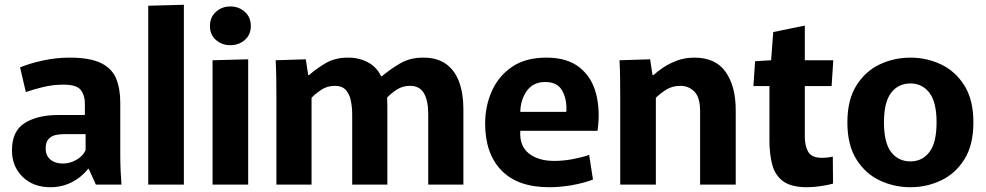

<svg xmlns="http://www.w3.org/2000/svg" viewBox="-20 -772 4123 803"><path d="M191 11Q119 11 74.5 -32.5Q30 -76 30 -143Q30 -224 83.5 -257.5Q137 -291 224 -291H335V-339Q335 -373 318 -395.5Q301 -418 245 -418Q202 -418 160.5 -408Q119 -398 88 -387L64 -490Q101 -506 157.5 -518.5Q214 -531 271 -531Q356 -531 402 -508.5Q448 -486 465.5 -444Q483 -402 483 -343V-123Q483 -92 484.5 -58Q486 -24 488 0H381L351 -66H349Q319 -29 278.5 -9Q238 11 191 11ZM243 -88Q272 -88 299.5 -103.5Q327 -119 338 -144V-211H248Q231 -211 213.5 -207.5Q196 -204 183.5 -191Q171 -178 171 -151Q171 -121 191 -104.5Q211 -88 243 -88Z M600 -748 749 -752V0H600Z M943 -583Q908 -583 883 -605Q858 -627 858 -663Q858 -700 883 -722.5Q908 -745 943 -745Q979 -745 1004 -722.5Q1029 -700 1029 -663Q1029 -627 1004 -605Q979 -583 943 -583ZM869 -520 1018 -524V0H869Z M1136 -358Q1136 -403 1135.5 -441Q1135 -479 1133 -520L1259 -524L1269 -458H1273Q1299 -482 1339.5 -506.5Q1380 -531 1436 -531Q1483 -531 1519.5 -511Q1556 -491 1574 -453H1577Q1610 -481 1652 -506Q1694 -531 1750 -531Q1809 -531 1846 -504Q1883 -477 1900.5 -428.5Q1918 -380 1918 -317V0H1771V-294Q1771 -351 1753 -382Q1735 -413 1695 -413Q1664 -413 1640 -397.5Q1616 -382 1599 -364Q1600 -347 1600 -331Q1600 -315 1600 -295V0H1453V-292Q1453 -325 1447 -352.5Q1441 -380 1425.5 -396.5Q1410 -413 1381 -413Q1348 -413 1323 -396Q1298 -379 1283 -363V0H1136Z M2277 11Q2145 11 2077 -59.5Q2009 -130 2009 -255Q2009 -328 2037 -391Q2065 -454 2121.5 -492.5Q2178 -531 2265 -531Q2353 -531 2404.5 -489.5Q2456 -448 2473.5 -378Q2491 -308 2479 -225H2156Q2152 -162 2191.5 -130.5Q2231 -99 2298 -99Q2336 -99 2375.5 -106.5Q2415 -114 2444 -124L2460 -21Q2420 -6 2371.5 2.5Q2323 11 2277 11ZM2260 -429Q2210 -429 2183.5 -392Q2157 -355 2156 -304H2348Q2349 -308 2349 -311.5Q2349 -315 2349 -318Q2349 -364 2329 -396.5Q2309 -429 2260 -429Z M2574 -355Q2574 -402 2573.5 -443Q2573 -484 2571 -520L2699 -524L2709 -458H2713Q2729 -473 2754.5 -490Q2780 -507 2812.5 -519Q2845 -531 2884 -531Q2973 -531 3015 -471Q3057 -411 3057 -312V0H2908V-308Q2908 -365 2884 -389Q2860 -413 2826 -413Q2791 -413 2765.5 -396.5Q2740 -380 2723 -363V0H2574Z M3355 11Q3290 11 3256 -13.5Q3222 -38 3210 -82.5Q3198 -127 3198 -186V-412H3131L3138 -516L3205 -520L3214 -638L3346 -665V-520H3465L3458 -412H3346V-200Q3346 -161 3360.5 -136.5Q3375 -112 3417 -112Q3441 -112 3463 -117L3464 -4Q3447 1 3415.5 6Q3384 11 3355 11Z M3788 11Q3720 11 3660 -17Q3600 -45 3562 -105Q3524 -165 3524 -260Q3524 -355 3562 -415Q3600 -475 3660 -503Q3720 -531 3788 -531Q3855 -531 3915 -503Q3975 -475 4013 -415Q4051 -355 4051 -260Q4051 -165 4013 -105Q3975 -45 3915 -17Q3855 11 3788 11ZM3788 -97Q3837 -97 3867 -136Q3897 -175 3897 -260Q3897 -345 3867 -384Q3837 -423 3788 -423Q3737 -423 3707 -384Q3677 -345 3677 -260Q3677 -175 3707 -136Q3737 -97 3788 -97Z"/></svg>

Font: Murecho SemiBold
Style: Regular
Weight: 600
Designer: Neil Summerour
Foundry: Positype
Version: Version 1.010; ttfautohint (v1.8.3)